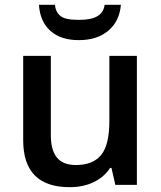

<svg xmlns="http://www.w3.org/2000/svg" viewBox="-20 -774 675 804"><path d="M272 9.8Q77.1 9.8 77.1 -187V-540H192.9V-207Q192.9 -145.5 218.3 -114.3Q243.7 -83 297.9 -83Q370.1 -83 404.3 -126Q438.5 -168.9 438 -271V-540H553.2V0H462.9L446.8 -70.8H440.9Q417 -33.2 373 -11.7Q329.1 9.8 272 9.8ZM314 -690.9Q411.1 -690.9 418 -753.9H486.3Q480.5 -685.1 433.6 -645.5Q386.7 -606 311 -606Q235.4 -605.5 191.4 -644.5Q147.5 -683.6 143.1 -753.9H210Q214.8 -708.5 253.9 -696.8Q273.4 -690.9 314 -690.9Z"/></svg>

Font: OpenSans-Semibold
Style: Regular
Weight: 600
Foundry: Ascender Corporation
Version: Version 1.10